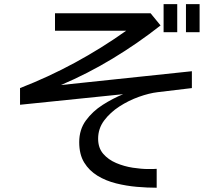

<svg xmlns="http://www.w3.org/2000/svg" viewBox="-20 -841 1040 922"><path d="M765.6 -686.5V-821.3H831.1V-686.5ZM873 -686.5V-821.3H938.5V-686.5ZM732.4 60.5Q687.5 60.5 637.2 56.2Q586.9 51.8 537.6 39.6Q488.3 27.3 448.2 2.9Q408.2 -21.5 384.3 -60.5Q360.4 -99.6 360.4 -158.2Q360.4 -218.8 392.6 -262.7Q424.8 -306.6 473.1 -337.4Q521.5 -368.2 571.3 -388.7L76.2 -337.9V-418Q211.9 -470.7 339.8 -540Q467.8 -609.4 585.9 -693.4H244.1V-777.3H703.1L751 -718.8Q641.6 -632.8 521.5 -560.1Q401.4 -487.3 272.5 -432.6L901.4 -499V-418L737.3 -398.4Q696.3 -393.6 647 -376Q597.7 -358.4 553.2 -329.6Q508.8 -300.8 480 -262.2Q451.2 -223.6 451.2 -174.8Q451.2 -130.9 475.6 -102.5Q500 -74.2 538.1 -58.1Q576.2 -42 617.7 -35.6Q659.2 -29.3 692.4 -29.3Q703.1 -29.3 712.9 -29.3Q722.7 -29.3 732.4 -30.3Z"/></svg>

Font: Kosugi
Style: Regular
Weight: 400
Version: Version 4.002